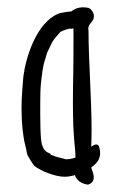

<svg xmlns="http://www.w3.org/2000/svg" viewBox="-20 -481 318 522"><path d="M220.7 -459.5C196.3 -464.8 180.7 -456.1 174.8 -450.2C174.8 -450.2 168 -449.2 162.1 -448.7C153.3 -447.3 143.6 -445.8 138.7 -443.8C78.1 -418.9 49.8 -323.2 43.5 -272.9L40.5 -235.4C39.1 -218.8 38.6 -200.7 38.6 -184.6C38.6 -145.5 42.5 -110.4 48.3 -87.4L51.3 -75.2C52.7 -69.3 51.8 -66.4 56.2 -56.6C57.1 -54.2 70.8 -32.2 73.7 -29.8C77.6 -25.9 97.2 -15.6 100.6 -14.2L110.8 -10.3C125.5 -5.4 138.7 -0.5 156.2 -0.5C164.6 -0.5 173.8 -2 183.6 -4.9C188 10.7 204.6 19.5 219.2 21C241.7 13.7 234.9 -5.9 230 -20V-19.5C229 -21.5 228.5 -24.4 228 -25.9L231.9 -28.8C243.7 -38.1 258.8 -51.3 249 -83.5C244.1 -91.8 236.3 -87.9 228 -82C228.5 -96.2 229 -111.8 229 -126.5C229 -174.3 226.6 -222.2 224.6 -269.5C222.7 -312.5 220.7 -355 220.7 -397C218.3 -407.7 222.7 -413.6 227.1 -418.9C231.9 -424.3 235.4 -429.7 235.4 -437C235.4 -443.4 232.4 -449.7 225.6 -457ZM179.2 -141.6C179.7 -126 181.2 -109.4 182.1 -95.7C183.6 -80.1 185.5 -64.9 185.1 -52.7C175.3 -49.3 167.5 -47.9 159.7 -47.9L131.3 -55.2C126 -57.6 118.7 -60.5 118.2 -60.5C118.2 -60.5 117.2 -63 115.7 -63.5C105.5 -67.4 98.1 -73.7 94.2 -87.9C89.4 -100.6 89.4 -154.8 89.4 -199.2C89.4 -221.2 89.8 -242.7 91.8 -258.8C93.8 -277.3 96.2 -296.9 100.1 -311L107.9 -336.9L108.4 -338.4L122.6 -367.7C127.4 -375.5 140.1 -389.6 144 -394C149.9 -397.9 168.5 -404.8 174.3 -402.8L179.2 -403.8H179.7C180.2 -386.2 179.7 -376.5 179.7 -358.9C179.7 -334.5 179.7 -310.1 179.2 -285.6C178.7 -256.8 178.2 -227.5 178.2 -198.2C178.2 -179.7 178.7 -160.6 179.2 -142.1Z"/></svg>

Font: Amatic Mod Bold ONEptTWO
Style: Bold
Weight: 700
Designer: David Occhino Design
Foundry: David Occhino Design
Version: Version 1.2